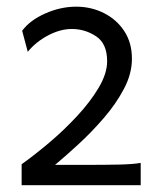

<svg xmlns="http://www.w3.org/2000/svg" viewBox="-20 -547 479 567"><path d="M43.9 0V-62Q81.1 -88.4 124.8 -125.2Q168.5 -162.1 207.5 -204.1Q246.6 -246.1 271.5 -288.1Q296.4 -330.1 296.4 -366.2Q296.4 -418 263.9 -439.7Q231.4 -461.4 191.9 -461.4Q158.2 -461.4 122.3 -442.6Q86.4 -423.8 62 -394L45.4 -456.1Q67.9 -486.8 113.3 -507.1Q158.7 -527.3 205.1 -527.3Q249 -527.3 286.6 -508.5Q324.2 -489.7 346.9 -455.3Q369.6 -420.9 369.6 -373.5Q369.6 -329.1 345.9 -284.4Q322.3 -239.7 286.1 -198Q250 -156.2 211.4 -120.8Q172.9 -85.4 142.6 -60.1H235.8Q290 -60.1 331.8 -61Q373.5 -62 395.5 -65.9V0Z"/></svg>

Font: Harmattan
Style: Regular
Weight: 400
Designer: George W. Nuss III and SIL International
Foundry: SIL International
Version: Version 4.000